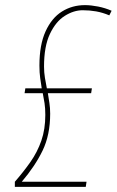

<svg xmlns="http://www.w3.org/2000/svg" viewBox="-20 -730 456 750"><path d="M38 0V-20Q72 -59 99 -97.5Q126 -136 141.5 -180.5Q157 -225 157 -281Q157 -307 154 -327Q151 -347 147 -366H76L79 -385H143Q140 -404 137 -425Q134 -446 134 -474Q134 -555 158 -607.5Q182 -660 222 -685Q262 -710 312 -710Q335 -710 363 -704.5Q391 -699 416 -688L407 -670Q381 -681 355.5 -685.5Q330 -690 303 -690Q268 -690 233 -668Q198 -646 175 -597.5Q152 -549 152 -470Q152 -447 155.5 -426Q159 -405 163 -385H339L336 -366H167Q170 -347 173 -327.5Q176 -308 176 -286Q176 -203 146.5 -142Q117 -81 65 -20H318L315 0Z"/></svg>

Font: Georama SemiCondensed Thin
Style: Italic
Weight: 100
Width: 4
Italic angle: -9°
Designer: Jean-Baptiste Levee
Foundry: Production Type
Version: Version 1.000